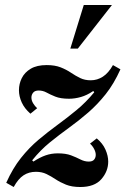

<svg xmlns="http://www.w3.org/2000/svg" viewBox="-20 -740 503 770"><path d="M35 10 5 -7Q31 -65 64 -106.5Q97 -148 134.5 -179.5Q172 -211 211 -239.5Q250 -268 287.5 -299Q325 -330 358 -370L354 -375Q329 -358 304.5 -351Q280 -344 257 -344Q223 -344 202 -352.5Q181 -361 166.5 -369Q152 -377 135 -377Q120 -377 113 -368.5Q106 -360 106 -349Q106 -337 113 -325.5Q120 -314 129 -306L102 -284Q78 -305 67 -329.5Q56 -354 56 -378Q56 -404 67.5 -427Q79 -450 103.5 -464.5Q128 -479 167 -479Q200 -479 223 -470Q246 -461 264.5 -448.5Q283 -436 301.5 -427Q320 -418 344 -418Q370 -418 392.5 -432.5Q415 -447 433 -479L463 -462Q437 -404 404 -362.5Q371 -321 333.5 -288.5Q296 -256 256.5 -227.5Q217 -199 179.5 -168.5Q142 -138 109 -97L114 -92Q140 -109 163 -117Q186 -125 212 -125Q244 -125 265 -117Q286 -109 302.5 -100.5Q319 -92 336 -92Q351 -92 357.5 -100Q364 -108 364 -119Q364 -130 357.5 -142.5Q351 -155 341 -164L368 -185Q392 -165 403 -140Q414 -115 414 -92Q414 -53 386.5 -21.5Q359 10 302 10Q268 10 244.5 0.5Q221 -9 203 -21Q185 -33 166.5 -42Q148 -51 124 -51Q96 -51 74.5 -37Q53 -23 35 10ZM429 -720 292 -545H262L316 -720Z"/></svg>

Font: Brygada 1918 SemiBold
Style: Italic
Weight: 600
Italic angle: -8°
Designer: Mateusz Machalski | Borys Kosmynka | Przemek Hoffer
Foundry: NIEPODLEGLA 2018
Version: Version 3.006